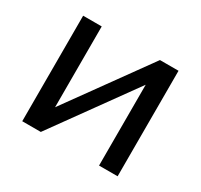

<svg xmlns="http://www.w3.org/2000/svg" viewBox="-112 -644 824 788"><g transform="rotate(30 300.0 -250.0)"><path d="M74 0H162L438 -383V0H526V-500H438L162 -117V-500H74Z"/></g></svg>

Font: LT Wave Mono
Style: Regular
Weight: 400
Designer: Daniel Lyons
Version: Version 2.5 (Glyphs App)